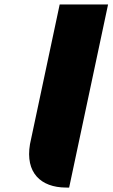

<svg xmlns="http://www.w3.org/2000/svg" viewBox="-20 -845 507 865"><path d="M115.1 -195.6C93.2 -66.4 164.1 -0.8 276.4 0L291.5 0.1L466.9 -825H248.9Z"/></svg>

Font: Hussar Nova
Style: 96
Weight: 700
Foundry: Cannot Into Space Fonts
Version: Version 0.99